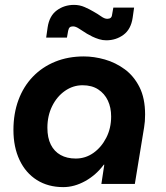

<svg xmlns="http://www.w3.org/2000/svg" viewBox="-20 -753 679 786"><path d="M239 13Q177 13 131 -16Q85 -45 60 -98Q35 -151 35 -221Q35 -288 55.5 -343.5Q76 -399 114.5 -439Q153 -479 206 -500.5Q259 -522 323 -522Q365 -522 409 -509.5Q453 -497 490.5 -469.5Q528 -442 551 -396.5Q574 -351 574 -284Q574 -269 573 -256.5Q572 -244 570 -232L532 0H395L407 -79H405Q373 -36 328.5 -11.5Q284 13 239 13ZM290 -104Q330 -104 362.5 -127Q395 -150 415 -189Q435 -228 435 -276Q435 -313 421.5 -341.5Q408 -370 382 -387Q356 -404 318 -404Q279 -404 246 -381Q213 -358 193.5 -318.5Q174 -279 174 -230Q174 -189 188 -161Q202 -133 228 -118.5Q254 -104 290 -104ZM415 -588Q400 -588 385.5 -592.5Q371 -597 358.5 -603Q346 -609 336 -615Q318 -626 304 -635.5Q290 -645 279 -645Q270 -645 265.5 -641Q261 -637 259 -627L254 -599H169L175 -641Q182 -688 212.5 -710.5Q243 -733 283 -733Q306 -733 326.5 -724Q347 -715 362 -706Q380 -696 394 -686Q408 -676 419 -676Q428 -676 433 -680Q438 -684 439 -694L444 -722H529L523 -680Q516 -633 485.5 -610.5Q455 -588 415 -588Z"/></svg>

Font: MuseoModerno SemiBold
Style: Italic
Weight: 600
Italic angle: -9°
Designer: Pablo Cosgaya, Héctor Gatti, Marcela Romero, and the Authors of The MuseoModerno Project.
Foundry: Omnibus-Type Team
Version: Version 1.003